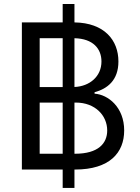

<svg xmlns="http://www.w3.org/2000/svg" viewBox="-20 -838 691 949"><path d="M289.8 90.9H348V0H350.9C522.7 0 593.8 -83.8 593.8 -193.2C593.8 -308.2 514.2 -370.7 447.4 -375V-382.1C509.9 -399.1 565.3 -440.3 565.3 -534.1C565.3 -639.2 496.1 -725.1 348 -727.3V-818.2H289.8V-727.3H88.1V0H289.8ZM176.1 -78.1V-331H289.8V-78.1ZM176.1 -407.7V-649.1H289.8V-407.7ZM348 -78.1V-331H355.1C450.3 -331 509.9 -267 509.9 -193.2C509.9 -129.3 465.9 -78.1 350.9 -78.1ZM348 -408V-649.1C440.7 -647 481.5 -596.6 481.5 -534.1C481.5 -460.2 423.3 -411.2 348 -408Z"/></svg>

Font: Margiela Sans
Style: Regular
Weight: 400
Designer: Stefan Endress, Andreas Faust
Version: Version 1.100;FEAKit 1.0